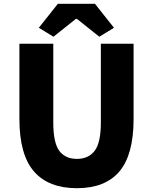

<svg xmlns="http://www.w3.org/2000/svg" viewBox="-20 -975 803 1009"><path d="M384 14Q235 14 158.5 -74Q82 -162 82 -350V-745H260V-331Q260 -225 291.5 -182.5Q323 -140 384 -140Q445 -140 477.5 -182.5Q510 -225 510 -331V-745H682V-350Q682 -162 607.5 -74Q533 14 384 14ZM261 -782 184 -829 284 -955H479L579 -829L502 -782L384 -876H379Z"/></svg>

Font: Source Han Sans CN Heavy
Style: Regular
Weight: 900
Designer: Ryoko NISHIZUKA 西塚涼子 (kana, bopomofo & ideographs); Paul D. Hunt (Latin, Greek & Cyrillic); Sandoll Communications 산돌커뮤니
Foundry: Adobe
Version: Version 2.000;hotconv 1.0.107;makeotfexe 2.5.65593